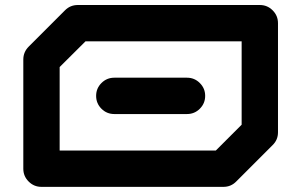

<svg xmlns="http://www.w3.org/2000/svg" viewBox="-20 -728 1174 748"><path d="M425.3 -283.7Q396 -283.7 375.2 -304.4Q354.5 -325.2 354.5 -354.5Q354.5 -383.8 375.2 -404.5Q396 -425.3 425.3 -425.3H708.5Q737.8 -425.3 758.5 -404.5Q779.3 -383.8 779.3 -354.5Q779.3 -325.2 758.5 -304.4Q737.8 -283.7 708.5 -283.7ZM921.4 -242.2V-566.9H313L212.4 -466.8V-141.6H820.8ZM1063 -637.7V-212.4Q1063 -183.1 1042 -162.6L900.4 -21Q879.9 0 850.1 0H141.6Q112.3 0 91.6 -20.8Q70.8 -41.5 70.8 -70.8V-496.1Q70.8 -525.4 91.8 -546.4L233.4 -688Q253.9 -708.5 283.2 -708.5H992.2Q1021.5 -708.5 1042.2 -687.7Q1063 -667 1063 -637.7Z"/></svg>

Font: Robtronika
Style: Regular
Weight: 400
Designer: GGBot
Version: 1.00